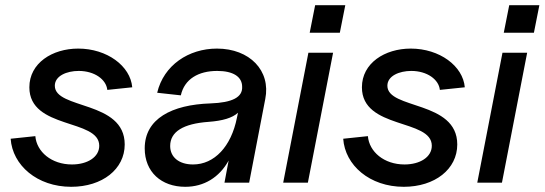

<svg xmlns="http://www.w3.org/2000/svg" viewBox="-20 -703 2096 739"><path d="M254 16C374 16 460 -52 460 -147C460 -317 191 -281 191 -373C191 -411 237 -430 283 -430C344 -430 389 -397 393 -357L489 -367C482 -449 392 -516 281 -516C181 -516 93 -460 93 -367C93 -204 362 -247 362 -142C362 -98 316 -70 257 -70C178 -70 121 -119 116 -179L21 -169C28 -67 123 16 254 16Z M693 16C765 16 824 -20 860 -85L844 0H939L1001 -322C1023 -431 941 -516 815 -516C706 -516 610 -452 585 -346L676 -336C690 -399 744 -430 816 -430C877 -430 912 -408 912 -369C914 -329 875 -308 790 -305C641 -300 537 -246 537 -132C537 -41 601 16 693 16ZM723 -70C669 -70 635 -98 635 -141C635 -196 685 -227 783 -234C837 -238 874 -249 896 -269L892 -250C870 -139 805 -70 723 -70Z M1070 0H1165L1262 -500H1167ZM1172 -577H1288L1309 -683H1193Z M1534 16C1654 16 1740 -52 1740 -147C1740 -317 1471 -281 1471 -373C1471 -411 1517 -430 1563 -430C1624 -430 1669 -397 1673 -357L1769 -367C1762 -449 1672 -516 1561 -516C1461 -516 1373 -460 1373 -367C1373 -204 1642 -247 1642 -142C1642 -98 1596 -70 1537 -70C1458 -70 1401 -119 1396 -179L1301 -169C1308 -67 1403 16 1534 16Z M1817 0H1912L2009 -500H1914ZM1919 -577H2035L2056 -683H1940Z"/></svg>

Font: Uncut Sans Medium Italic
Style: Regular
Weight: 500
Italic angle: -11°
Designer: Kasper Nordkvist
Foundry: UNCUT.wtf
Version: Version 1.304;Glyphs 3.2 (3246)